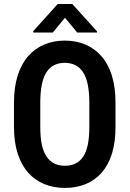

<svg xmlns="http://www.w3.org/2000/svg" viewBox="-20 -922 643 952"><path d="M552.7 -412.1V-292.5Q552.7 -217.3 535.2 -160.6Q517.6 -104 484.4 -66.2Q451.2 -28.3 404.8 -9.3Q358.4 9.8 302.2 9.8Q245.6 9.8 199.2 -9.3Q152.8 -28.3 119.4 -66.2Q85.9 -104 67.6 -160.6Q49.3 -217.3 49.3 -292.5V-412.1Q49.3 -488.8 67.4 -546.4Q85.4 -604 118.9 -642.6Q152.3 -681.2 198.7 -700.9Q245.1 -720.7 301.3 -720.7Q357.9 -720.7 404.1 -700.9Q450.2 -681.2 483.6 -642.6Q517.1 -604 534.9 -546.4Q552.7 -488.8 552.7 -412.1ZM422.9 -292.5V-413.1Q422.9 -465.3 415 -502.9Q407.2 -540.5 391.6 -564.2Q376 -587.9 353.3 -599.1Q330.6 -610.4 301.3 -610.4Q271.5 -610.4 248.8 -599.1Q226.1 -587.9 210.7 -564.2Q195.3 -540.5 187.5 -502.9Q179.7 -465.3 179.7 -413.1V-292.5Q179.7 -241.2 187.5 -204.6Q195.3 -168 211.2 -145Q227.1 -122.1 249.8 -111.1Q272.5 -100.1 302.2 -100.1Q331.5 -100.1 354.2 -111.1Q377 -122.1 392.3 -145Q407.7 -168 415.3 -204.6Q422.9 -241.2 422.9 -292.5ZM338.4 -902.3 460.9 -766.6V-760.7H362.8L302.2 -834L241.7 -760.7H145V-767.6L266.1 -902.3Z"/></svg>

Font: Roboto Condensed SemiBold
Style: Regular
Weight: 600
Designer: Christian Robertson
Foundry: Google
Version: Version 3.008; 2023